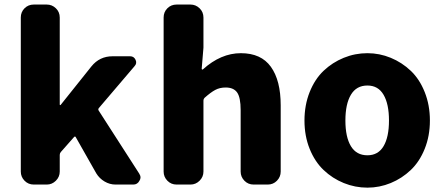

<svg xmlns="http://www.w3.org/2000/svg" viewBox="-20 -819 1968 852"><path d="M129.9 0Q105.5 0 88.9 -17.1Q72.3 -34.2 72.3 -57.6V-741.2Q72.3 -765.6 88.9 -782.2Q105.5 -798.8 129.9 -798.8H187.5Q210.9 -798.8 228 -782.2Q245.1 -765.6 245.1 -741.2V-355.5Q245.1 -352.5 247.1 -352.5Q249 -352.5 250 -354.5L385.7 -524.4Q421.9 -569.3 479.5 -569.3H557.6Q574.2 -569.3 581.5 -553.7Q588.9 -538.1 577.1 -525.4L418.9 -339.8Q414.1 -334 418 -328.1L597.7 -48.8Q603.5 -40 603.5 -31.2Q603.5 -24.4 598.6 -16.6Q589.8 0 571.3 0H493.2Q466.8 0 443.8 -13.7Q420.9 -27.3 407.2 -49.8L316.4 -210Q313.5 -215.8 308.6 -210.9L250 -144.5Q245.1 -138.7 245.1 -131.8V-57.6Q245.1 -34.2 228 -17.1Q210.9 0 187.5 0Z M763.7 0Q739.3 0 722.7 -17.1Q706.1 -34.2 706.1 -57.6V-741.2Q706.1 -765.6 722.7 -782.2Q739.3 -798.8 763.7 -798.8H825.2Q848.6 -798.8 865.7 -782.2Q882.8 -765.6 882.8 -741.2V-607.4L875 -513.7Q875 -511.7 877 -510.7Q878.9 -509.8 879.9 -510.7Q960 -583 1048.8 -583Q1138.7 -583 1182.1 -522.5Q1225.6 -461.9 1225.6 -351.6V-57.6Q1225.6 -34.2 1209 -17.1Q1192.4 0 1168 0H1105.5Q1081.1 0 1064.5 -17.1Q1047.9 -34.2 1047.9 -57.6V-330.1Q1047.9 -386.7 1032.2 -408.7Q1016.6 -430.7 981.4 -430.7Q955.1 -430.7 935.1 -419.9Q915 -409.2 887.7 -384.8Q882.8 -379.9 882.8 -373V-57.6Q882.8 -34.2 865.7 -17.1Q848.6 0 825.2 0Z M1610.4 13.7Q1555.7 13.7 1505.4 -6.8Q1455.1 -27.3 1416 -64.5Q1377 -101.6 1354 -158.7Q1331.1 -215.8 1331.1 -284.2Q1331.1 -352.5 1354 -410.2Q1377 -467.8 1416 -504.9Q1455.1 -542 1505.4 -562.5Q1555.7 -583 1610.4 -583Q1664.1 -583 1713.9 -562.5Q1763.7 -542 1802.7 -504.9Q1841.8 -467.8 1864.7 -410.2Q1887.7 -352.5 1887.7 -284.2Q1887.7 -215.8 1864.7 -158.7Q1841.8 -101.6 1802.7 -64.5Q1763.7 -27.3 1713.9 -6.8Q1664.1 13.7 1610.4 13.7ZM1610.4 -129.9Q1658.2 -129.9 1682.1 -170.4Q1706.1 -210.9 1706.1 -284.2Q1706.1 -357.4 1682.1 -398.4Q1658.2 -439.5 1610.4 -439.5Q1561.5 -439.5 1537.1 -398.4Q1512.7 -357.4 1512.7 -284.2Q1512.7 -210.9 1537.1 -170.4Q1561.5 -129.9 1610.4 -129.9Z"/></svg>

Font: Gen Jyuu Gothic Heavy
Style: Bold
Weight: 900
Designer: [Source Han Sans]
Ryoko NISHIZUKA  (kana & ideographs); Paul D. Hunt (Latin, Greek & Cyrillic); Wenlong ZHANG  (bopomofo
Version: Version 1.002.20150607